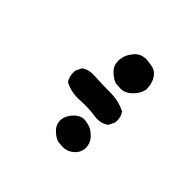

<svg xmlns="http://www.w3.org/2000/svg" viewBox="-20 -998 540 540"><g transform="rotate(-45 250.0 -728.5)"><path d="M243 -637H236L217 -646Q206 -660 206 -680L207 -692Q210 -710 210 -731L209 -760Q209 -788 221 -811Q234 -820 251 -820H258L277 -811Q287 -797 287 -779V-773Q285 -740 285 -707Q285 -674 271 -646Q260 -637 243 -637ZM362 -641Q343 -645 328 -660.5Q313 -676 313 -694Q313 -698 314 -710.5Q315 -723 332 -741Q345 -754 363 -754Q391 -754 413 -731Q423 -719 423 -701Q423 -695 420 -678Q417 -661 401.5 -651Q386 -641 362 -641ZM125 -645Q107 -646 94.5 -660Q82 -674 82 -693Q82 -696 83 -708.5Q84 -721 100 -738Q113 -751 129 -751Q150 -751 169 -731Q180 -719 180 -704Q180 -699 176.5 -685.5Q173 -672 159 -658.5Q145 -645 125 -645Z"/></g></svg>

Font: Xiaolai SC
Style: Regular
Weight: 400
Designer: Nozomi Seto 瀬戸のぞみ
Version: Version 3.11;December 4, 2020;FontCreator 13.0.0.2613 64-bit